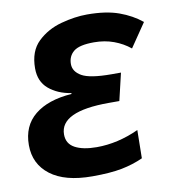

<svg xmlns="http://www.w3.org/2000/svg" viewBox="-82 -796 796 879"><g transform="rotate(-10 316.0 -357.0)"><path d="M277 10Q361 10 414.5 -0.5Q468 -11 514 -32L516 -163Q418 -118 320 -118Q256 -118 219 -138Q182 -158 182 -201Q182 -308 409 -308H458L488 -435H445Q344 -435 306.5 -456.5Q269 -478 269 -513Q269 -550 295.5 -571.5Q322 -593 390 -593Q440 -593 482 -577.5Q524 -562 557 -535L632 -645Q588 -681 528.5 -702.5Q469 -724 381 -724Q324 -724 259.5 -706.5Q195 -689 149.5 -645.5Q104 -602 104 -522Q104 -461 144.5 -426.5Q185 -392 248 -382V-378Q137 -370 76 -320Q15 -270 15 -181Q15 -93 82.5 -41.5Q150 10 277 10Z"/></g></svg>

Font: Noto Sans Display Extra
Style: Italic
Weight: 800
Italic angle: -12°
Designer: Monotype Design Team
Foundry: Monotype Imaging Inc.
Version: Version 1.900